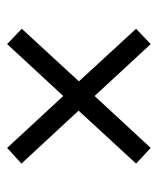

<svg xmlns="http://www.w3.org/2000/svg" viewBox="29 -634 452 551"><g transform="rotate(-90 255.5 -358.0)"><path d="M107 -152 62 -194 214 -359 62 -523 107 -564 256 -403 405 -564 449 -522 298 -358 449 -194 405 -152 256 -313Z"/></g></svg>

Font: Noto Serif Georgian SemiCondensed Medium
Style: Regular
Weight: 500
Width: 4
Designer: Monotype Design Team, Akaki Razmadze
Foundry: Google LLC
Version: Version 2.003; ttfautohint (v1.8.4.7-5d5b)